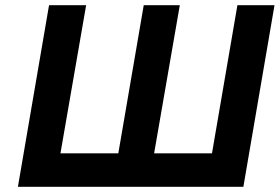

<svg xmlns="http://www.w3.org/2000/svg" viewBox="-20 -720 1078 740"><path d="M797 -129 895 -700H1038L918 0H49L169 -700H312L213 -129H436L534 -700H673L574 -129Z"/></svg>

Font: Von Semi
Style: Italic
Weight: 600
Version: Version 4.000; ttfautohint (v1.8.4.7-5d5b)